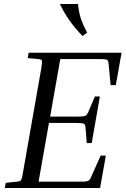

<svg xmlns="http://www.w3.org/2000/svg" viewBox="-20 -945 631 965"><path d="M512 -163 483 0H4L9 -26L65 -32Q76 -33 81 -35.5Q86 -38 89 -47.5Q92 -57 96 -81L187 -599Q193 -634 191 -640Q189 -646 174 -648L119 -653L124 -680H591L562 -517H536L526 -622Q525 -634 522.5 -639.5Q520 -645 510.5 -646.5Q501 -648 477 -648H283L232 -359H366Q390 -359 400 -360.5Q410 -362 415 -367.5Q420 -373 425 -385L457 -460H482L441 -226H416L410 -301Q409 -319 402 -323Q395 -327 360 -327H226L174 -32H380Q404 -32 414 -33.5Q424 -35 429 -40.5Q434 -46 439 -58L486 -163ZM395 -764Q357 -803 330 -841Q303 -879 281 -925H372Q377 -878 388 -847Q399 -816 418 -781Z"/></svg>

Font: Inria Serif
Style: Italic
Weight: 400
Italic angle: -10°
Designer: Black Foundry Team
Foundry: Black Foundry
Version: Version 1.000; ttfautohint (v1.8.3)